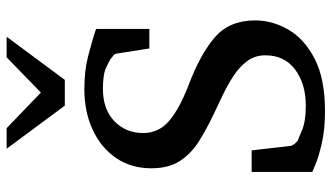

<svg xmlns="http://www.w3.org/2000/svg" viewBox="-224 -730 970 561"><g transform="rotate(-90 260.5 -449.0)"><path d="M434.1 -914.1 308.1 -744.1H232.9L106.9 -914.1H167L271 -814L374 -914.1ZM481.9 -188Q481.9 -137.7 454.8 -90.8Q427.7 -43.9 369.4 -13.9Q311 16.1 216.8 16.1Q163.1 16.1 123 6.8Q83 -2.4 61 -11.7Q39.1 -21 39.1 -21V-198.2H102.1L115.2 -85Q116.2 -79.1 121.6 -72.3Q127 -65.4 131.8 -63Q134.3 -62.5 160.4 -51.3Q186.5 -40 232.9 -40Q296.9 -40 338.4 -71.3Q379.9 -102.5 379.9 -158.2Q379.9 -188.5 363 -211.2Q346.2 -233.9 319.3 -251.5Q292.5 -269 262 -283.4Q231.4 -297.9 204.1 -311Q163.1 -330.6 127.9 -352.8Q92.8 -375 71.3 -407.7Q49.8 -440.4 49.8 -491.2Q49.8 -550.8 80.1 -594.7Q110.4 -638.7 162.6 -662.8Q214.8 -687 280.8 -687Q334.5 -687 375.5 -676.5Q416.5 -666 448.2 -655.8L457 -652.8V-497.1H399.9L384.8 -592.8Q383.8 -599.6 378.7 -602.8Q373.5 -606 369.1 -610.4Q365.2 -613.3 345 -623Q324.7 -632.8 282.2 -632.8Q222.2 -632.8 187.5 -599.4Q152.8 -565.9 152.8 -515.1Q152.8 -469.2 188.7 -439Q224.6 -408.7 292 -382.8Q382.8 -348.6 432.4 -305.9Q481.9 -263.2 481.9 -188Z"/></g></svg>

Font: Abyssinica SIL
Style: Regular
Weight: 400
Designer: Victor Gaultney and Lorna Evans
Foundry: SIL International
Version: Version 2.100